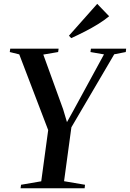

<svg xmlns="http://www.w3.org/2000/svg" viewBox="-20 -1002 692 1022"><path d="M89.5 0 92 -18.5 199.5 -37 236.5 -309.5 82.5 -712.5 32 -725 34.5 -743H292L289.5 -725L210.5 -711.5L316 -420.5L336.5 -352L369.5 -411.5L533.5 -712.5L461.5 -725L464 -743H651.5L649.5 -725L588 -713L360 -324.5L321 -37.5L432.5 -18.5L430.5 0ZM359 -799 347 -812 497.5 -981.5 561 -915.5Q535 -894 501.8 -873.5Q468.5 -853 431.8 -834.2Q395 -815.5 359 -799Z"/></svg>

Font: Merriweather 144pt Medium
Style: Italic
Weight: 500
Italic angle: -7.8°
Version: Version 2.101